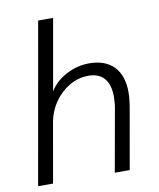

<svg xmlns="http://www.w3.org/2000/svg" viewBox="-83 -808 722 873"><g transform="rotate(-10 277.5 -371.0)"><path d="M153 -742H222L164 -413Q191 -457 241.5 -483.5Q292 -510 347 -510Q421 -510 461 -468.5Q501 -427 501 -350Q501 -320 495 -285L445 0H376L427 -286Q432 -311 432 -342Q432 -397 407 -426Q382 -455 334 -455Q288 -455 247 -431.5Q206 -408 177 -366.5Q148 -325 139 -273L91 0H22Z"/></g></svg>

Font: Sarabun Light
Style: Italic
Weight: 300
Italic angle: -10°
Designer: Suppakit Chalermlarp | Katatrad Co.,Ltd.
Foundry: Cadson Demak Co.,Ltd.
Version: Version 1.000; ttfautohint (v1.6)